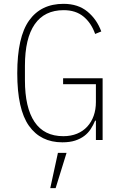

<svg xmlns="http://www.w3.org/2000/svg" viewBox="-20 -730 640 1001"><path d="M480 -101H476Q466 -77 452.5 -56.5Q439 -36 419 -21Q399 -6 371.5 3Q344 12 305 12Q192 12 131 -74Q70 -160 70 -348Q70 -537 132 -623.5Q194 -710 311 -710Q387 -710 436 -669.5Q485 -629 508 -566L476 -553Q456 -610 415.5 -643.5Q375 -677 312 -677Q212 -677 161 -603.5Q110 -530 110 -387V-312Q110 -169 160 -94.5Q210 -20 310 -20Q350 -20 381.5 -33Q413 -46 435 -70Q457 -94 468.5 -126.5Q480 -159 480 -198V-291H309V-322H515V0H480ZM282 67H327L270 251H242Z"/></svg>

Font: IBM Plex Mono ExtLt
Style: Regular
Weight: 200
Monospace: yes
Designer: Mike Abbink, Paul van der Laan, Pieter van Rosmalen
Foundry: Bold Monday
Version: Version 2.3